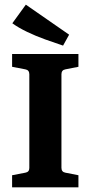

<svg xmlns="http://www.w3.org/2000/svg" viewBox="-20 -805 389 825"><path d="M317 -518 261 -507Q244 -504 244 -486V-84Q244 -66 261 -63L317 -52V0H32V-52L89 -63Q106 -66 106 -83V-486Q106 -504 89 -507L32 -518V-573H317ZM277 -656 251 -609Q215 -621 174.5 -635.5Q134 -650 96.5 -668Q59 -686 33 -705L91 -785Z"/></svg>

Font: Yrsa
Style: Bold
Weight: 700
Version: Version 2.004